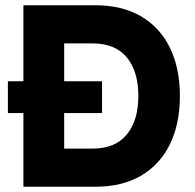

<svg xmlns="http://www.w3.org/2000/svg" viewBox="-20 -710 740 730"><path d="M137 0V-145H332Q418 -145 462 -198.5Q506 -252 506 -345Q506 -439 462 -492Q418 -545 332 -545H137V-690H342Q445 -690 517 -647.5Q589 -605 626.5 -527.5Q664 -450 664 -345Q664 -240 626.5 -162.5Q589 -85 517 -42.5Q445 0 342 0ZM69 0V-690H224V0ZM10 -280V-401H368V-280Z"/></svg>

Font: Radio Canada Big
Style: Regular
Weight: 400
Designer: Étienne Aubert Bonn
Foundry: Coppers and Brasses
Version: Version 1.001